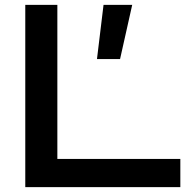

<svg xmlns="http://www.w3.org/2000/svg" viewBox="-20 -770 779 790"><path d="M216 -750V-59L157 -116H722V0H84V-750ZM406 -750H524L474 -527H379Z"/></svg>

Font: Bounded
Style: Regular
Weight: 400
Designer: Vlad Churkin
Version: Version 1.0